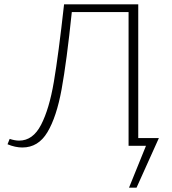

<svg xmlns="http://www.w3.org/2000/svg" viewBox="-20 -678 799 893"><path d="M615 195H580L659 0H578V-622H314Q290 -391 266.5 -262.5Q243 -134 200.5 -63Q158 8 84 8Q51 8 15 -7L25 -32Q49 -24 69 -24Q133 -24 171 -97.5Q209 -171 230.5 -297.5Q252 -424 278 -658H623V-36H719Z"/></svg>

Font: Ysabeau Infant Light
Style: Regular
Weight: 300
Designer: Christian Thalmann (Catharsis Fonts)
Version: Version 0.003